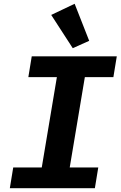

<svg xmlns="http://www.w3.org/2000/svg" viewBox="-20 -996 640 1016"><path d="M32 0 50 -110H201L281 -588H130L148 -698H598L580 -588H429L349 -110H500L482 0ZM251 -917 375 -976 452 -780 365 -741Z"/></svg>

Font: iA Writer Mono V
Style: Regular
Weight: 400
Italic angle: -9.5°
Designer: Mike Abbink, Paul van der Laan, Pieter van Rosmalen
Foundry: Bold Monday
Version: Version 2.000